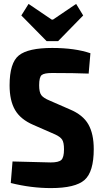

<svg xmlns="http://www.w3.org/2000/svg" viewBox="-20 -948 525 981"><path d="M405 -869 277 -738H218L89 -869L126 -928L244 -848H251L369 -928ZM247 -703Q362 -703 442 -676L433 -572Q361 -575 246 -575Q206 -575 193 -564.5Q180 -554 180 -512Q180 -477 191 -462Q202 -447 234 -434L337 -389Q404 -361 431.5 -312.5Q459 -264 459 -186Q459 -70 412 -28.5Q365 13 240 13Q139 13 35 -13L44 -123Q211 -118 239 -118Q280 -118 293.5 -131Q307 -144 307 -185Q307 -220 297.5 -234.5Q288 -249 262 -261L150 -310Q85 -338 57 -386Q29 -434 29 -512Q29 -627 76.5 -665Q124 -703 247 -703Z"/></svg>

Font: exo2condensed_b
Style: Bold
Weight: 700
Width: 3
Designer: Natanael Gama
Version: Version 1.001;PS 001.001;hotconv 1.0.70;makeotf.lib2.5.58329